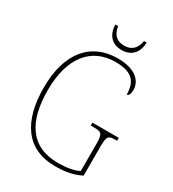

<svg xmlns="http://www.w3.org/2000/svg" viewBox="-212 -1004 1016 1129"><g transform="rotate(30 295.5 -439.5)"><path d="M339 -777C407 -777 444 -821 446 -889H428C418 -830 385 -807 339 -807C292 -807 261 -831 252 -889H233C235 -821 272 -777 339 -777ZM342 10C415 10 466 -1 516 -26V-218C516 -292 523 -302 571 -302H584V-322H405V-302H430C481 -302 488 -292 488 -218V-41C456 -24 402 -15 348 -15C160 -15 82 -145 82 -358C82 -576 181 -699 345 -699C463 -699 497 -649 497 -566C510 -566 518 -579 518 -609C518 -665 472 -724 347 -724C166 -724 54 -595 54 -358C54 -131 146 10 342 10Z"/></g></svg>

Font: Noto Serif Sinhala SemiCondensed Thin
Style: Regular
Weight: 100
Width: 4
Designer: Jelle Bosma - Monotype Design Team
Foundry: Monotype Imaging Inc.
Version: Version 2.007